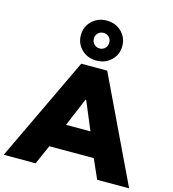

<svg xmlns="http://www.w3.org/2000/svg" viewBox="-176 -1137 1131 1253"><g transform="rotate(15 389.5 -510.0)"><path d="M489.7 -788.6Q449.7 -750 390.1 -750Q330.6 -750 290.3 -788.6Q250 -827.1 250 -884.8Q250 -942.4 290.3 -981.2Q330.6 -1020 390.1 -1020Q449.7 -1020 489.7 -981.2Q529.8 -942.4 529.8 -884.8Q529.8 -827.1 489.7 -788.6ZM353 -846.9Q368.2 -832 390.1 -832Q412.1 -832 427 -846.9Q441.9 -861.8 441.9 -884.8Q441.9 -907.7 427 -922.4Q412.1 -937 390.1 -937Q368.2 -937 353 -922.4Q337.9 -907.7 337.9 -884.8Q337.9 -861.8 353 -846.9ZM-34.2 0 300.8 -705.1H476.1L813 0H597.2L539.1 -130.9H238.8L181.2 0ZM388.2 -484.9 308.1 -293.9H473.1L393.1 -484.9Z"/></g></svg>

Font: Mulish ExtraBlack
Style: Regular
Weight: 1000
Designer: Vernon Adams
Foundry: Vernon Adams
Version: Version 3.603; ttfautohint (v1.8.3)